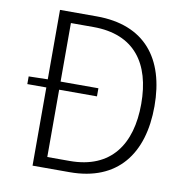

<svg xmlns="http://www.w3.org/2000/svg" viewBox="-81 -807 857 885"><g transform="rotate(10 347.5 -364.5)"><path d="M129 0H303C526 0 635 -144 635 -367C635 -590 526 -729 301 -729H129V-404L40 -402V-366H129ZM189 -51V-366H366V-404H189V-678H294C487 -678 573 -556 573 -367C573 -178 487 -51 294 -51Z"/></g></svg>

Font: Noto Sans TC Light
Style: Regular
Weight: 300
Designer: Ryoko NISHIZUKA 西塚涼子 (kana, bopomofo & ideographs); Paul D. Hunt (Latin, Greek & Cyrillic); Sandoll Communications 산돌커뮤니
Foundry: Adobe
Version: Version 2.004;hotconv 1.0.118;makeotfexe 2.5.65603